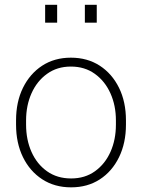

<svg xmlns="http://www.w3.org/2000/svg" viewBox="-20 -782 603 812"><path d="M280.8 10.3Q210.9 10.3 158.7 -23.7Q106.4 -57.6 77.1 -117.4Q47.9 -177.2 47.9 -254.9V-272.9Q47.9 -351.1 77.1 -410.6Q106.4 -470.2 158.4 -504.2Q210.4 -538.1 279.8 -538.1Q349.6 -538.1 401.9 -504.2Q454.1 -470.2 483.4 -410.6Q512.7 -351.1 512.7 -272.9V-254.9Q512.7 -177.2 483.4 -117.2Q454.1 -57.1 402.1 -23.4Q350.1 10.3 280.8 10.3ZM280.8 -27.3Q339.4 -27.3 381.8 -57.9Q424.3 -88.4 447.3 -139.9Q470.2 -191.4 470.2 -254.9V-272.9Q470.2 -335.9 447 -387.5Q423.8 -439 381.1 -469.7Q338.4 -500.5 279.8 -500.5Q221.7 -500.5 179 -469.7Q136.2 -439 113.3 -387.5Q90.3 -335.9 90.3 -272.9V-254.9Q90.3 -190.9 113.3 -139.4Q136.2 -87.9 179 -57.6Q221.7 -27.3 280.8 -27.3ZM338.9 -686V-761.7H389.2V-686ZM170.9 -686V-761.7H221.7V-686Z"/></svg>

Font: Roboto Slab ExtraLight
Style: Regular
Weight: 250
Designer: Google
Version: Version 2.000; ttfautohint (v1.8.1.43-b0c9)